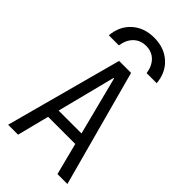

<svg xmlns="http://www.w3.org/2000/svg" viewBox="-292 -1054 1134 1134"><g transform="rotate(45 275.0 -487.0)"><path d="M275 -974Q359 -974 413.5 -925Q468 -876 475 -794H391Q383 -847 352.5 -876.5Q322 -906 275 -906Q229 -906 198 -876.5Q167 -847 159 -794H75Q82 -876 136.5 -925Q191 -974 275 -974ZM28 0 225 -730H325L523 0H440L277 -636H273L111 0ZM128 -200V-270H423V-200Z"/></g></svg>

Font: M PLUS Code Latin SemiExpanded
Style: Regular
Weight: 400
Width: 6
Designer: Coji Morishita
Foundry: UNDERFOREST DESIGN
Version: Version 1.002; ttfautohint (v1.8.3)